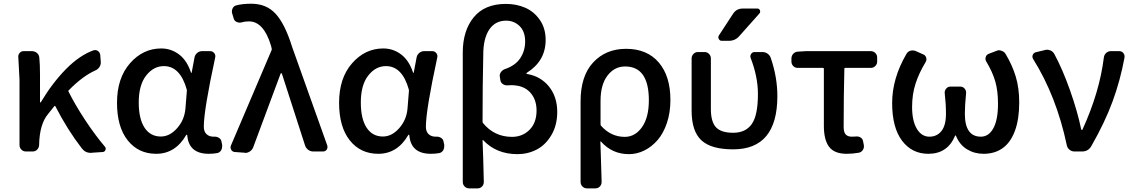

<svg xmlns="http://www.w3.org/2000/svg" viewBox="-20 -830 6208 1052"><path d="M554.7 -26.4Q559.6 -20.5 559.6 -14.6Q559.6 -11.7 557.6 -7.8Q553.7 2 543 2.9L484.4 6.8Q481.4 7.8 478.5 7.8Q447.3 7.8 428.7 -16.6Q350.6 -117.2 283.2 -248Q281.2 -252 278.3 -249Q243.2 -205.1 243.2 -205.1Q196.3 -149.4 194.3 -34.2Q193.4 -20.5 183.6 -10.3Q173.8 0 159.2 0H122.1Q107.4 0 97.2 -10.3Q86.9 -20.5 86.9 -35.2V-393.6L80.1 -520.5Q80.1 -531.2 87.9 -540Q95.7 -549.8 109.4 -549.8H154.3Q169.9 -549.8 181.6 -540.5Q193.4 -531.2 195.3 -515.6Q199.2 -479.5 199.2 -418.9V-271.5Q199.2 -268.6 201.2 -268.6Q203.1 -268.6 204.1 -270.5Q266.6 -375 340.8 -450.7Q415 -526.4 493.2 -554.7Q497.1 -555.7 502 -555.7Q509.8 -555.7 516.6 -550.8Q527.3 -543 529.3 -529.3L532.2 -490.2Q533.2 -475.6 524.9 -462.9Q516.6 -450.2 502.9 -444.3Q432.6 -413.1 356.4 -335Q352.5 -332 355.5 -328.1Q392.6 -253.9 446.8 -171.9Q501 -89.8 554.7 -26.4Z M835.9 12.7Q738.3 12.7 679.7 -61Q621.1 -134.8 621.1 -266.6Q621.1 -402.3 692.4 -483.4Q763.7 -564.5 863.3 -564.5Q917 -564.5 960.4 -532.2Q1003.9 -500 1026.4 -432.6Q1027.3 -430.7 1028.8 -430.7Q1030.3 -430.7 1030.3 -432.6L1045.9 -515.6Q1048.8 -530.3 1060.5 -540Q1072.3 -549.8 1086.9 -549.8H1131.8Q1144.5 -549.8 1153.3 -539.6Q1162.1 -529.3 1159.2 -515.6Q1096.7 -226.6 1096.7 -135.7Q1096.7 -109.4 1111.3 -95.2Q1126 -81.1 1150.4 -81.1Q1152.3 -81.1 1153.3 -81.1Q1168 -82 1179.7 -74.7Q1191.4 -67.4 1193.4 -54.7L1197.3 -36.1Q1197.3 -32.2 1197.3 -28.3Q1197.3 -17.6 1192.4 -7.8Q1184.6 5.9 1169.9 8.8Q1149.4 12.7 1124 12.7Q1013.7 12.7 1005.9 -89.8Q1004.9 -91.8 1002.9 -91.8Q1001 -91.8 1000 -89.8Q940.4 12.7 835.9 12.7ZM861.3 -82Q910.2 -82 950.7 -127.9Q991.2 -173.8 996.1 -236.3L1003.9 -333Q1003.9 -336.9 1002.9 -340.8Q966.8 -467.8 877.9 -467.8Q821.3 -467.8 780.8 -416Q740.2 -364.3 740.2 -268.6Q740.2 -178.7 772 -130.4Q803.7 -82 861.3 -82Z M1367.2 -22.5Q1361.3 -7.8 1348.6 0Q1336.9 7.8 1324.2 7.8Q1322.3 7.8 1320.3 6.8L1266.6 2.9Q1253.9 2 1247.1 -8.8Q1243.2 -15.6 1243.2 -21.5Q1243.2 -26.4 1245.1 -32.2L1467.8 -554.7Q1469.7 -558.6 1468.8 -563.5L1464.8 -580.1Q1424.8 -712.9 1343.8 -712.9Q1321.3 -712.9 1301.8 -707Q1289.1 -704.1 1276.4 -710Q1263.7 -715.8 1260.7 -728.5L1252 -756.8Q1248 -771.5 1254.9 -784.7Q1261.7 -797.9 1275.4 -800.8Q1309.6 -809.6 1356.4 -809.6Q1440.4 -809.6 1491.2 -753.4Q1542 -697.3 1580.1 -574.2L1773.4 -32.2Q1774.4 -28.3 1774.4 -24.4Q1774.4 -16.6 1770.5 -10.7Q1762.7 0 1750 0H1696.3Q1680.7 0 1668.5 -9.3Q1656.2 -18.6 1651.4 -33.2L1524.4 -426.8Q1523.4 -428.7 1521 -428.7Q1518.6 -428.7 1517.6 -426.8Z M2052.7 12.7Q1955.1 12.7 1896.5 -61Q1837.9 -134.8 1837.9 -266.6Q1837.9 -402.3 1909.2 -483.4Q1980.5 -564.5 2080.1 -564.5Q2133.8 -564.5 2177.2 -532.2Q2220.7 -500 2243.2 -432.6Q2244.1 -430.7 2245.6 -430.7Q2247.1 -430.7 2247.1 -432.6L2262.7 -515.6Q2265.6 -530.3 2277.3 -540Q2289.1 -549.8 2303.7 -549.8H2348.6Q2361.3 -549.8 2370.1 -539.6Q2378.9 -529.3 2376 -515.6Q2313.5 -226.6 2313.5 -135.7Q2313.5 -109.4 2328.1 -95.2Q2342.8 -81.1 2367.2 -81.1Q2369.1 -81.1 2370.1 -81.1Q2384.8 -82 2396.5 -74.7Q2408.2 -67.4 2410.2 -54.7L2414.1 -36.1Q2414.1 -32.2 2414.1 -28.3Q2414.1 -17.6 2409.2 -7.8Q2401.4 5.9 2386.7 8.8Q2366.2 12.7 2340.8 12.7Q2230.5 12.7 2222.7 -89.8Q2221.7 -91.8 2219.7 -91.8Q2217.8 -91.8 2216.8 -89.8Q2157.2 12.7 2052.7 12.7ZM2078.1 -82Q2127 -82 2167.5 -127.9Q2208 -173.8 2212.9 -236.3L2220.7 -333Q2220.7 -336.9 2219.7 -340.8Q2183.6 -467.8 2094.7 -467.8Q2038.1 -467.8 1997.6 -416Q1957 -364.3 1957 -268.6Q1957 -178.7 1988.8 -130.4Q2020.5 -82 2078.1 -82Z M2550.8 202.1Q2536.1 202.1 2525.9 191.9Q2515.6 181.6 2515.6 167V-542Q2515.6 -662.1 2575.7 -735.4Q2635.7 -808.6 2752 -808.6Q2809.6 -808.6 2857.9 -787.6Q2906.2 -766.6 2938 -720.7Q2969.7 -674.8 2969.7 -611.3Q2969.7 -496.1 2867.2 -431.6Q2864.3 -429.7 2864.3 -427.2Q2864.3 -424.8 2867.2 -424.8Q2942.4 -412.1 2987.8 -356Q3033.2 -299.8 3033.2 -216.8Q3033.2 -144.5 3001.5 -90.3Q2969.7 -36.1 2920.9 -10.7Q2872.1 14.6 2815.4 14.6Q2699.2 14.6 2627 -62.5Q2626 -63.5 2625 -63Q2624 -62.5 2624 -61.5Q2627.9 28.3 2630.9 167Q2630.9 181.6 2621.1 191.9Q2611.3 202.1 2596.7 202.1ZM2785.2 -80.1Q2842.8 -80.1 2881.3 -118.7Q2919.9 -157.2 2919.9 -224.6Q2919.9 -286.1 2883.8 -324.7Q2847.7 -363.3 2780.3 -363.3Q2770.5 -363.3 2761.7 -362.3Q2747.1 -361.3 2735.4 -369.1Q2723.6 -377 2721.7 -390.6L2718.8 -408.2Q2715.8 -421.9 2724.1 -434.1Q2732.4 -446.3 2746.1 -451.2Q2803.7 -470.7 2830.6 -511.2Q2857.4 -551.8 2857.4 -602.5Q2857.4 -657.2 2827.1 -687Q2796.9 -716.8 2752.9 -716.8Q2693.4 -716.8 2660.6 -668Q2627.9 -619.1 2627.9 -530.3Q2624 -366.2 2624 -164.1Q2624 -160.2 2626 -156.2Q2688.5 -80.1 2785.2 -80.1Z M3195.3 202.1Q3181.6 202.1 3171.4 191.9Q3161.1 181.6 3161.1 167V-274.4Q3161.1 -414.1 3230.5 -488.3Q3299.8 -562.5 3410.2 -562.5Q3525.4 -562.5 3589.4 -487.8Q3653.3 -413.1 3653.3 -282.2Q3653.3 -213.9 3634.3 -156.7Q3615.2 -99.6 3583 -62.5Q3550.8 -25.4 3510.3 -5.4Q3469.7 14.6 3425.8 14.6Q3334 14.6 3272.5 -54.7Q3271.5 -55.7 3270.5 -55.2Q3269.5 -54.7 3269.5 -53.7Q3270.5 -25.4 3272 19Q3273.4 63.5 3274.4 98.6Q3275.4 133.8 3276.4 167Q3276.4 181.6 3266.6 191.9Q3256.8 202.1 3242.2 202.1ZM3403.3 -80.1Q3460 -80.1 3497.6 -133.3Q3535.2 -186.5 3535.2 -280.3Q3535.2 -465.8 3405.3 -465.8Q3346.7 -465.8 3308.6 -416Q3270.5 -366.2 3270.5 -277.3V-149.4Q3270.5 -145.5 3272.5 -141.6Q3327.1 -80.1 3403.3 -80.1Z M4129.9 -783.2Q4139.6 -783.2 4143.6 -773.9Q4147.5 -764.6 4141.6 -756.8L4031.2 -632.8Q4008.8 -606.4 3973.6 -606.4H3934.6Q3923.8 -606.4 3918.5 -616.2Q3913.1 -626 3918.9 -635.7L3996.1 -753.9Q4014.6 -783.2 4049.8 -783.2ZM4239.3 -303.7Q4239.3 -11.7 3997.1 -11.7Q3876 -11.7 3822.8 -61.5Q3769.5 -111.3 3769.5 -223.6V-509.8Q3769.5 -524.4 3779.8 -534.7Q3790 -544.9 3803.7 -544.9H3840.8Q3854.5 -544.9 3864.7 -534.7Q3875 -524.4 3875 -509.8V-233.4Q3875 -162.1 3903.3 -132.3Q3931.6 -102.5 3997.1 -102.5Q4065.4 -102.5 4099.1 -150.4Q4132.8 -198.2 4132.8 -314.5Q4132.8 -410.2 4092.8 -512.7Q4088.9 -524.4 4095.7 -534.7Q4102.5 -544.9 4114.3 -544.9H4157.2Q4172.9 -544.9 4185.5 -536.1Q4198.2 -527.3 4203.1 -512.7Q4239.3 -407.2 4239.3 -303.7Z M4619.1 12.7Q4551.8 12.7 4522.9 -25.4Q4494.1 -63.5 4494.1 -139.6V-453.1Q4494.1 -458 4489.3 -458H4350.6Q4335.9 -458 4326.2 -468.3Q4316.4 -478.5 4316.4 -492.2V-509.8Q4316.4 -524.4 4326.2 -535.2Q4335.9 -545.9 4350.6 -546.9L4396.5 -549.8H4751Q4765.6 -549.8 4775.9 -539.6Q4786.1 -529.3 4786.1 -515.6V-492.2Q4786.1 -478.5 4775.9 -468.3Q4765.6 -458 4751 -458H4610.4Q4606.4 -458 4606.4 -454.1Q4602.5 -301.8 4602.5 -133.8Q4602.5 -105.5 4613.8 -93.3Q4625 -81.1 4647.5 -81.1Q4658.2 -81.1 4668.9 -82Q4683.6 -84 4695.3 -76.7Q4707 -69.3 4709 -55.7L4712.9 -36.1Q4715.8 -21.5 4708 -8.8Q4700.2 3.9 4685.5 6.8Q4652.3 12.7 4619.1 12.7Z M5066.4 12.7Q4976.6 12.7 4922.4 -59.1Q4868.2 -130.9 4868.2 -265.6Q4868.2 -400.4 4946.3 -534.2Q4954.1 -547.9 4967.8 -551.8Q4974.6 -553.7 4980.5 -553.7Q4988.3 -553.7 4996.1 -550.8L5038.1 -532.2Q5050.8 -527.3 5054.7 -514.2Q5058.6 -501 5051.8 -490.2Q5014.6 -428.7 4996.1 -370.6Q4977.5 -312.5 4977.5 -244.1Q4977.5 -168 5003.4 -124.5Q5029.3 -81.1 5072.3 -81.1Q5113.3 -81.1 5138.2 -111.8Q5163.1 -142.6 5163.1 -207Q5163.1 -260.7 5156.2 -320.3Q5155.3 -334 5164.6 -344.7Q5173.8 -355.5 5187.5 -355.5H5242.2Q5255.9 -355.5 5265.1 -344.7Q5274.4 -334 5273.4 -320.3Q5266.6 -251 5266.6 -207Q5266.6 -81.1 5354.5 -81.1Q5397.5 -81.1 5422.9 -127.4Q5448.2 -173.8 5448.2 -261.7Q5448.2 -331.1 5433.6 -382.8Q5418.9 -434.6 5383.8 -493.2Q5377 -503.9 5380.9 -517.1Q5384.8 -530.3 5397.5 -535.2L5438.5 -550.8Q5446.3 -554.7 5454.1 -554.7Q5460 -554.7 5466.8 -551.8Q5481.4 -547.9 5489.3 -535.2Q5526.4 -473.6 5545.4 -410.6Q5564.5 -347.7 5564.5 -268.6Q5564.5 -176.8 5541 -113.3Q5517.6 -49.8 5474.1 -18.6Q5430.7 12.7 5369.1 12.7Q5319.3 12.7 5278.8 -11.7Q5238.3 -36.1 5217.8 -85.9Q5217.8 -87.9 5215.8 -87.9Q5213.9 -87.9 5212.9 -85.9Q5171.9 12.7 5066.4 12.7Z M5960 -30.3Q5943.4 0 5908.2 0H5867.2Q5851.6 0 5839.8 -9.8Q5828.1 -19.5 5825.2 -34.2Q5768.6 -302.7 5640.6 -506.8Q5636.7 -513.7 5636.7 -519.5Q5636.7 -524.4 5638.7 -529.3Q5643.6 -541 5656.2 -543.9L5705.1 -555.7Q5710.9 -557.6 5716.8 -557.6Q5725.6 -557.6 5735.4 -553.7Q5749 -547.9 5756.8 -534.2Q5801.8 -451.2 5842.8 -335.4Q5883.8 -219.7 5904.3 -120.1Q5905.3 -118.2 5907.7 -118.2Q5910.2 -118.2 5911.1 -120.1Q6004.9 -325.2 6028.3 -515.6Q6030.3 -530.3 6041 -540Q6051.8 -549.8 6066.4 -549.8H6112.3Q6126 -549.8 6134.8 -540Q6141.6 -531.2 6141.6 -521.5Q6141.6 -518.6 6141.6 -515.6Q6118.2 -388.7 6075.7 -273.4Q6033.2 -158.2 5960 -30.3Z"/></svg>

Font: Gen Jyuu GothicL Medium
Style: Regular
Weight: 500
Designer: [Source Han Sans]
Ryoko NISHIZUKA  (kana & ideographs); Paul D. Hunt (Latin, Greek & Cyrillic); Wenlong ZHANG  (bopomofo
Version: Version 1.002.20150607